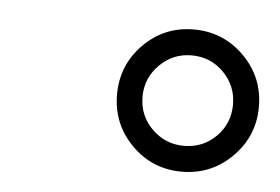

<svg xmlns="http://www.w3.org/2000/svg" viewBox="-30 -730 415 285"><g transform="rotate(5 177.5 -587.0)"><path d="M355 -586.9Q355 -543 324 -512Q293 -481 249 -481Q205.1 -481 174.3 -512Q143.6 -543 143.6 -586.9Q143.6 -630.9 174.3 -661.9Q205.1 -692.9 249 -692.9Q293 -692.9 324 -661.9Q355 -630.9 355 -586.9ZM316.4 -586.9Q316.4 -614.7 296.9 -634.5Q277.3 -654.3 249 -654.3Q221.2 -654.3 201.4 -634.5Q181.6 -614.7 181.6 -586.9Q181.6 -558.6 201.4 -539.1Q221.2 -519.5 249 -519.5Q277.3 -519.5 296.9 -539.1Q316.4 -558.6 316.4 -586.9Z"/></g></svg>

Font: Dai Banna SIL Light
Style: Oblique
Weight: 400
Italic angle: -11°
Designer: Victor Gaultney
Foundry: SIL International
Version: Version 2.000